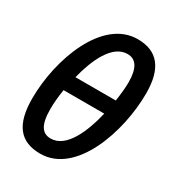

<svg xmlns="http://www.w3.org/2000/svg" viewBox="-176 -833 875 952"><g transform="rotate(30 261.5 -357.0)"><path d="M198 10C401 10 504 -290 504 -512C504 -654 448 -724 334 -724C133 -724 27 -432 27 -208C27 -59 82 10 198 10ZM160 -406C188 -518 240 -635 327 -635C375 -635 401 -597 401 -516C401 -485 397 -447 391 -406ZM205 -81C157 -81 131 -116 131 -207C131 -239 134 -277 141 -321H374C347 -207 295 -81 205 -81Z"/></g></svg>

Font: Noto Sans UI Condensed Medium
Style: Italic
Weight: 500
Width: 3
Italic angle: -12°
Designer: Monotype Design Team
Foundry: Monotype Imaging Inc.
Version: Version 1.901